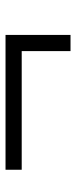

<svg xmlns="http://www.w3.org/2000/svg" viewBox="195 -516 281 712"><g transform="rotate(-90 336.0 -160.5)"><path d="M502 -221H62V-281H562V-40H502Z"/></g></svg>

Font: Eudoxus Sans Light
Style: Regular
Weight: 300
Designer: Stijn de Vries
Foundry: tokotype
Version: Version 2.005